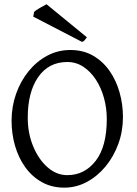

<svg xmlns="http://www.w3.org/2000/svg" viewBox="-20 -864 640 899"><path d="M280.8 14.6Q222.2 14.6 176.3 -11Q130.4 -36.6 98.6 -80.6Q66.9 -124.5 50.5 -180.9Q34.2 -237.3 34.2 -298.8Q34.2 -365.2 55.4 -425Q76.7 -484.9 114.3 -531Q151.9 -577.1 201.7 -603.5Q251.5 -629.9 309.1 -629.9Q369.6 -629.9 415.5 -603.5Q461.4 -577.1 492.7 -532.5Q523.9 -487.8 539.8 -431.6Q555.7 -375.5 555.7 -315.9Q555.7 -249.5 533.9 -189.9Q512.2 -130.4 473.9 -84.2Q435.5 -38.1 386 -11.7Q336.4 14.6 280.8 14.6ZM294.9 -43.9Q376 -43.9 428 -110.8Q480 -177.7 480 -307.1Q480 -357.9 466.8 -405.5Q453.6 -453.1 429 -491Q404.3 -528.8 370.4 -551.3Q336.4 -573.7 294.9 -573.7Q208 -573.7 158.9 -503.2Q109.9 -432.6 109.9 -313Q109.9 -240.2 135.3 -179Q160.6 -117.7 202.6 -80.8Q244.6 -43.9 294.9 -43.9ZM364.7 -667.5 135.7 -786.1 139.6 -808.1Q147 -815.9 167 -827.1Q187 -838.4 197.8 -844.2L386.7 -689.5Q379.9 -680.2 376.5 -675.8Q373 -671.4 364.7 -667.5Z"/></svg>

Font: David Libre
Style: Regular
Weight: 400
Designer: Ismar David, J. Victor Gaultney, Annie Olsen and Meir Sadan
Foundry: Monotype Imaging Inc. & SIL International
Version: Version 1.100; ttfautohint (v1.8.4.7-5d5b)